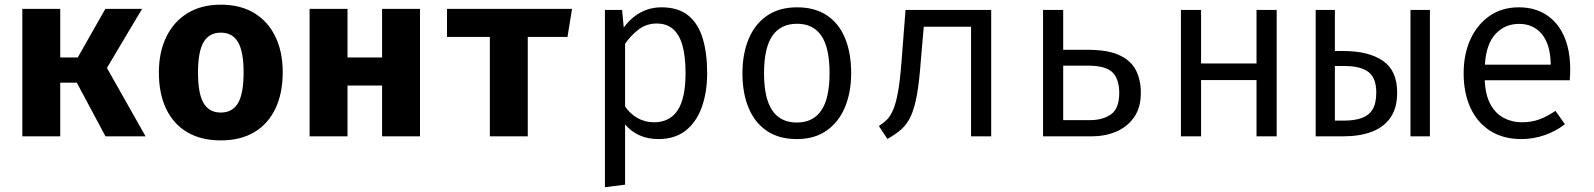

<svg xmlns="http://www.w3.org/2000/svg" viewBox="-20 -568 6640 800"><path d="M73 0V-531H231V-328.5H304L419 -531H572L425.5 -285L586.5 0H419.5L300 -223.5H231V0Z M900 -548.5Q982 -548.5 1039.5 -513.5Q1097 -478.5 1127.5 -415.2Q1158 -352 1158 -267Q1158 -178.5 1127.2 -114.8Q1096.5 -51 1039 -17Q981.5 17 900 17Q819 17 761.2 -16.5Q703.5 -50 672.8 -113.5Q642 -177 642 -266Q642 -350.5 672.8 -414Q703.5 -477.5 761.2 -513Q819 -548.5 900 -548.5ZM900 -432Q851.5 -432 828.2 -392.2Q805 -352.5 805 -266Q805 -178 828.2 -138.5Q851.5 -99 900 -99Q948.5 -99 971.8 -138.5Q995 -178 995 -267Q995 -353 971.8 -392.5Q948.5 -432 900 -432Z M1572 0V-211.5H1428V0H1270V-531H1428V-328.5H1572V-531H1730V0Z M2363.5 -531 2344.5 -414H2179V0H2021V-414H1842.5V-531Z M2736 -537.5Q2806 -537.5 2847.8 -503.5Q2889.5 -469.5 2908 -407.8Q2926.5 -346 2926.5 -263.5Q2926.5 -184 2904.2 -121.8Q2882 -59.5 2837 -24Q2792 11.5 2723.5 11.5Q2637 11.5 2584.5 -49.5V201.5L2500.5 212V-526.5H2572L2579 -453Q2608 -493.5 2648.2 -515.5Q2688.5 -537.5 2736 -537.5ZM2716 -470Q2672.5 -470 2639.2 -443.8Q2606 -417.5 2584.5 -385.5V-124.5Q2605 -94 2636.2 -76.2Q2667.5 -58.5 2705 -58.5Q2770.5 -58.5 2803.5 -108.5Q2836.5 -158.5 2836.5 -264Q2836.5 -333 2823.5 -378.8Q2810.5 -424.5 2784 -447.2Q2757.5 -470 2716 -470Z M3301 -537.5Q3375.5 -537.5 3425.8 -503.8Q3476 -470 3501.2 -408.5Q3526.5 -347 3526.5 -263.5Q3526.5 -183 3500.5 -121Q3474.5 -59 3424.2 -23.8Q3374 11.5 3300 11.5Q3226 11.5 3175.5 -22.5Q3125 -56.5 3099.2 -118.2Q3073.5 -180 3073.5 -262.5Q3073.5 -344 3099.5 -406Q3125.5 -468 3176.2 -502.8Q3227 -537.5 3301 -537.5ZM3301 -469Q3233 -469 3198.2 -418.8Q3163.5 -368.5 3163.5 -262.5Q3163.5 -158.5 3197.8 -108Q3232 -57.5 3300 -57.5Q3368 -57.5 3402.2 -108Q3436.5 -158.5 3436.5 -263.5Q3436.5 -368.5 3402.5 -418.8Q3368.5 -469 3301 -469Z M4110 -526.5V0H4026V-456.5H3829L3817 -317.5Q3810.5 -229.5 3800.8 -174.2Q3791 -119 3775.5 -85Q3760 -51 3736.2 -29.8Q3712.5 -8.5 3677.5 11L3642 -43Q3660.5 -54.5 3675 -68.8Q3689.5 -83 3701.2 -110Q3713 -137 3721.8 -185.5Q3730.5 -234 3736.5 -313.5L3753 -526.5Z M4410 -526.5V-360.5H4513.5Q4595.5 -360.5 4643.8 -338.2Q4692 -316 4712.8 -275.8Q4733.5 -235.5 4733.5 -181.5Q4733.5 -118.5 4704.5 -78.2Q4675.5 -38 4629.5 -19Q4583.5 0 4532 0H4326V-526.5ZM4512 -294.5H4410V-67.5H4522.5Q4575.5 -67.5 4609.5 -91.8Q4643.5 -116 4643.5 -181Q4643.5 -237.5 4615.8 -266Q4588 -294.5 4512 -294.5Z M5215.5 0V-234.5H4984.5V0H4900.5V-526.5H4984.5V-303.5H5215.5V-526.5H5299.5V0Z M5542 -526.5V-355.5H5577.5Q5682 -355.5 5741.8 -314.8Q5801.5 -274 5801.5 -182.5Q5801.5 -118.5 5773.8 -78.2Q5746 -38 5695.8 -19Q5645.5 0 5578 0H5462V-526.5ZM5581.5 -293H5542V-65.5H5580.5Q5622.5 -65.5 5652.5 -75.8Q5682.5 -86 5698.5 -111.2Q5714.5 -136.5 5714.5 -182.5Q5714.5 -242.5 5682.2 -267.8Q5650 -293 5581.5 -293ZM5938 -526.5V0H5857V-526.5Z M6166.5 -233.5Q6169 -172.5 6190 -133.8Q6211 -95 6245.5 -76.8Q6280 -58.5 6320.5 -58.5Q6361 -58.5 6393.8 -70.5Q6426.5 -82.5 6461 -106L6500.5 -50.5Q6463.5 -21.5 6416.2 -5Q6369 11.5 6319.5 11.5Q6243 11.5 6189 -23Q6135 -57.5 6106.8 -119.2Q6078.5 -181 6078.5 -262.5Q6078.5 -342.5 6107 -404.5Q6135.5 -466.5 6187 -502Q6238.5 -537.5 6308.5 -537.5Q6375 -537.5 6423 -506.2Q6471 -475 6496.8 -417.2Q6522.5 -359.5 6522.5 -279.5Q6522.5 -266 6522 -254.2Q6521.5 -242.5 6520.5 -233.5ZM6309.5 -468.5Q6251 -468.5 6211.8 -427Q6172.5 -385.5 6167 -298.5H6441.5Q6440 -383 6404.5 -425.8Q6369 -468.5 6309.5 -468.5Z"/></svg>

Font: Fast_Mono
Style: Regular
Weight: 400
Monospace: yes
Designer: Carrois Corporate, Edenspiekermann AG, Nikita Prokopov
Foundry: Carrois Corporate, Edenspiekermann AG, Nikita Prokopov
Version: Version 5.002